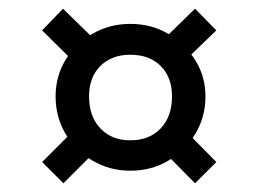

<svg xmlns="http://www.w3.org/2000/svg" viewBox="-20 -572 595 442"><path d="M280 -179Q232 -179 192.5 -202.5Q153 -226 130.5 -264.5Q108 -303 108 -350Q108 -396 130.5 -433.5Q153 -471 192.5 -494Q232 -517 280 -517Q329 -517 367.5 -494Q406 -471 429.5 -433.5Q453 -396 453 -350Q453 -303 430 -264.5Q407 -226 368 -202.5Q329 -179 280 -179ZM126 -150 77 -199 160 -282 211 -235ZM280 -249Q324 -249 350 -276.5Q376 -304 376 -350Q376 -394 350 -420Q324 -446 280 -446Q237 -446 211 -420Q185 -394 185 -350Q185 -304 211 -276.5Q237 -249 280 -249ZM163 -417 77 -502 125 -552 213 -466ZM429 -150 355 -225 405 -273 478 -199ZM397 -424 346 -471 429 -552 478 -502Z"/></svg>

Font: Figtree Light
Style: Regular
Weight: 400
Version: Version 2.002